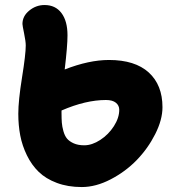

<svg xmlns="http://www.w3.org/2000/svg" viewBox="-20 -755 695 768"><path d="M307.1 -6.8Q251.5 -6.8 207.3 -23.4Q163.1 -40 134.8 -67.6Q106.4 -95.2 87.6 -133.8Q68.8 -172.4 61 -213.1Q53.2 -253.9 53.2 -299.8Q53.2 -352.5 68.1 -445.1Q83 -537.6 83 -573.2Q83 -589.4 76.4 -621.3Q69.8 -653.3 69.8 -659.2Q69.8 -690.4 96.9 -712.6Q124 -734.9 158.2 -734.9Q201.7 -734.9 225.8 -702.9Q250 -670.9 250 -613.8Q250 -570.8 238.8 -477.1Q335.9 -515.1 416 -515.1Q520 -515.1 575 -465.1Q629.9 -415 629.9 -326.2Q629.9 -275.9 600.8 -218.5Q571.8 -161.1 526.9 -114.7Q481.9 -68.4 422.6 -37.6Q363.3 -6.8 307.1 -6.8ZM226.1 -303.2Q226.1 -280.3 227.3 -264.6Q228.5 -249 233.6 -230.5Q238.8 -211.9 248 -200.7Q257.3 -189.5 274.9 -181.6Q292.5 -173.8 316.9 -173.8Q348.1 -173.8 381.1 -195.3Q414.1 -216.8 435.5 -250.2Q457 -283.7 457 -315.9Q457 -333 443.6 -344Q430.2 -355 403.8 -355Q322.8 -355 226.1 -313Z"/></svg>

Font: Shantell Sans Bouncy
Style: Regular
Weight: 800
Designer: Stephen Nixon, Anya Danilova, Shantell Martin
Foundry: Arrow Type
Version: Version 1.006;[9816181b4]